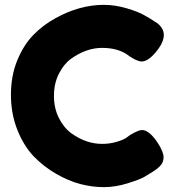

<svg xmlns="http://www.w3.org/2000/svg" viewBox="-20 -760 719 790"><path d="M498 -192 516 -205Q550 -225 564 -225Q595 -225 631 -169Q653 -134 653 -113Q653 -92 639.5 -78Q626 -64 608 -53Q590 -42 573.5 -32Q557 -22 506 -6Q455 10 407.5 10Q360 10 311.5 -2.5Q263 -15 211.5 -44.5Q160 -74 119 -116.5Q78 -159 51.5 -225.5Q25 -292 25 -370Q25 -448 51 -511.5Q77 -575 117.5 -616.5Q158 -658 210 -686Q308 -740 407 -740Q454 -740 502.5 -725.5Q551 -711 576 -696L600 -682Q618 -671 628 -664Q654 -643 654 -616.5Q654 -590 633 -561Q594 -507 563 -507Q545 -507 512 -529Q470 -563 400 -563Q335 -563 272 -518Q242 -496 222 -456Q202 -416 202 -365.5Q202 -315 222 -275Q242 -235 273 -212Q334 -168 400 -168Q431 -168 458.5 -176Q486 -184 498 -192Z"/></svg>

Font: Fredoka One
Style: Regular
Weight: 400
Version: Version 1.001;April 7, 2020;FontCreator 12.0.0.2522 64-bit